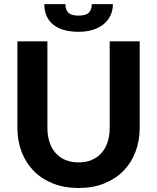

<svg xmlns="http://www.w3.org/2000/svg" viewBox="-20 -932 786 960"><path d="M373 -120Q409.5 -120 438.5 -132.2Q467.5 -144.5 487.5 -167Q507.5 -189.5 518 -221.5Q528.5 -253.5 528.5 -293.5V-725.5H678.5V-293.5Q678.5 -227.5 657.2 -172.2Q636 -117 596.5 -77Q557 -37 500.5 -14.5Q444 8 373 8Q302 8 245.2 -14.5Q188.5 -37 149 -77Q109.5 -117 88.2 -172.2Q67 -227.5 67 -293.5V-725.5H217V-293.5Q217 -253.5 227.5 -221.5Q238 -189.5 258 -167Q278 -144.5 307 -132.2Q336 -120 373 -120ZM373 -773Q334.5 -773 303 -781.2Q271.5 -789.5 249 -806.5Q226.5 -823.5 214 -849.8Q201.5 -876 201.5 -911.5H307Q307 -884 321.5 -869Q336 -854 373 -854Q410 -854 424.5 -869Q439 -884 439 -911.5H544.5Q544.5 -879.5 532 -853.8Q519.5 -828 497 -810Q474.5 -792 442.8 -782.5Q411 -773 373 -773Z"/></svg>

Font: LatoLatin Heavy
Style: Regular
Weight: 800
Designer: Lukasz Dziedzic with Adam Twardoch and Botio Nikoltchev
Foundry: tyPoland Lukasz Dziedzic
Version: Version 2.015; 2015-08-06; http://www.latofonts.com/